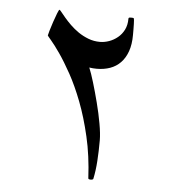

<svg xmlns="http://www.w3.org/2000/svg" viewBox="-45 -518 606 648"><g transform="rotate(5 258.0 -194.0)"><path d="M385.3 -411.6Q385.3 -379.9 377 -356.4Q368.7 -333 353.8 -317.6Q338.9 -302.2 318.4 -294.9Q297.9 -287.6 273.4 -287.6Q260.7 -287.6 248 -289.6Q255.4 -272 264.9 -240.5Q274.4 -209 283.4 -173.8Q292.5 -138.7 298.6 -104.5Q304.7 -70.3 304.7 -47.9Q304.7 -11.7 302.5 22Q300.3 55.7 294.4 83Q294.4 84.5 292 85.7Q289.6 86.9 286.1 86.9Q277.3 86.9 277.3 83Q273.4 6.8 258.5 -57.1Q243.7 -121.1 223.9 -172.6Q204.1 -224.1 182.4 -263.4Q160.6 -302.7 142.1 -329.3Q123.5 -356 111.3 -370.1Q99.1 -384.3 99.1 -385.3Q99.1 -387.2 103.3 -401.4Q107.4 -415.5 113 -432.1Q118.7 -448.7 123.8 -461.9Q128.9 -475.1 130.9 -475.1Q132.3 -475.1 137.9 -468Q143.6 -460.9 152.6 -450.2Q161.6 -439.5 174.3 -427Q187 -414.6 202.6 -403.8Q218.3 -393.1 236.8 -386Q255.4 -378.9 275.9 -378.9Q291.5 -378.9 307.1 -384.5Q322.8 -390.1 335.9 -400.9Q349.1 -411.6 357.2 -427.7Q365.2 -443.8 365.2 -464.8Q365.2 -468.3 367.2 -469Q369.1 -469.7 376.5 -469.7Q382.3 -469.7 383.3 -467.8Q383.8 -467.3 384.3 -462.2Q384.8 -457 385 -449Q385.3 -440.9 385.3 -431.2Z"/></g></svg>

Font: Accordance
Style: Italic
Weight: 400
Italic angle: -11°
Version: Version 1.2 (build January 31, 2020) Miklal Software Solutio